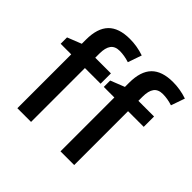

<svg xmlns="http://www.w3.org/2000/svg" viewBox="-186 -953 1142 1142"><g transform="rotate(45 385.0 -382.5)"><path d="M353 -453.1H221.2V0H106V-453.1H17.1V-506.8L106 -542V-577.1Q106 -672.9 150.9 -719Q195.8 -765.1 288.1 -765.1Q348.6 -765.1 407.2 -745.1L377 -658.2Q334.5 -671.9 295.9 -671.9Q256.8 -671.9 239 -647.7Q221.2 -623.5 221.2 -575.2V-540H353ZM715.8 -453.1H584V0H468.8V-453.1H379.9V-506.8L468.8 -542V-577.1Q468.8 -672.9 513.7 -719Q558.6 -765.1 650.9 -765.1Q711.4 -765.1 770 -745.1L739.7 -658.2Q697.3 -671.9 658.7 -671.9Q619.6 -671.9 601.8 -647.7Q584 -623.5 584 -575.2V-540H715.8Z"/></g></svg>

Font: f1_4961           
Style: Regular
Weight: 600
Foundry: Ascender Corporation
Version: Version 1.10